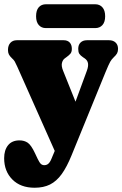

<svg xmlns="http://www.w3.org/2000/svg" viewBox="-34 -637 575 902"><path d="M345.5 -97.5 228.5 84 47 -324Q39.5 -341 35.2 -348.2Q31 -355.5 22 -363.5Q11.5 -373.5 7.5 -381.8Q3.5 -390 3.5 -402.5Q3.5 -423.5 14.8 -435.8Q26 -448 45 -448H265.5Q283.5 -448 293.5 -437.2Q303.5 -426.5 303.5 -407.5Q303.5 -392.5 296.5 -384.5Q289.5 -376.5 277.5 -368L270 -362.5Q260.5 -355.5 257 -341Q253.5 -326.5 262.5 -304.5ZM207.5 109.5 243 24.5 287 -67.5 374 -304.5Q381.5 -324.5 379.5 -339Q377.5 -353.5 363.5 -363L356 -368Q343.5 -376.5 338.5 -384.5Q333.5 -392.5 333.5 -407.5Q333.5 -426.5 344.5 -437.2Q355.5 -448 374.5 -448H478.5Q497.5 -448 509 -437.2Q520.5 -426.5 520.5 -407.5Q520.5 -395 516 -386.5Q511.5 -378 500 -367.5Q490 -358 483.5 -346.5Q477 -335 461.5 -297.5L302.5 92Q280 147.5 255.8 181Q231.5 214.5 201 229.8Q170.5 245 128.5 245Q62.5 245 24 206.2Q-14.5 167.5 -14.5 106Q-14.5 68 4 45.2Q22.5 22.5 57.5 22.5Q80 22.5 96.2 33.5Q112.5 44.5 130.5 83L143 109.5Q151.5 127 158 133Q164.5 139 174.5 139Q181.5 139 187.5 136Q193.5 133 198.5 126.2Q203.5 119.5 207.5 109.5ZM135.5 -560.5Q135.5 -588.5 148 -602.8Q160.5 -617 182 -617H413Q434.5 -617 447.2 -602.5Q460 -588 460 -560.5Q460 -533.5 447.2 -519.2Q434.5 -505 413 -505H182Q160.5 -505 148 -519.5Q135.5 -534 135.5 -560.5Z"/></svg>

Font: Fraunces 144pt S100 Black
Style: Regular
Weight: 900
Version: Version 1.000